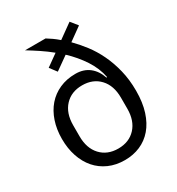

<svg xmlns="http://www.w3.org/2000/svg" viewBox="-181 -868 918 995"><g transform="rotate(-30 277.5 -370.5)"><path d="M418 -712 340 -656Q371 -625 401 -586Q431 -547 454 -499Q477 -451 491 -394Q505 -337 505 -271Q505 -201 488 -148Q471 -95 440.5 -59.5Q410 -24 368 -6Q326 12 276 12Q223 12 180.5 -7Q138 -26 108.5 -60Q79 -94 63 -141.5Q47 -189 47 -246Q47 -303 63 -350.5Q79 -398 108.5 -432Q138 -466 180.5 -485Q223 -504 276 -504Q325 -504 358 -478Q391 -452 406 -406L410 -408Q399 -465 364.5 -517.5Q330 -570 282 -615L203 -559L172 -600L242 -650Q210 -676 177 -698Q144 -720 111 -740H234Q249 -731 266 -719Q283 -707 300 -692L385 -753ZM276 -57Q341 -57 380 -99Q419 -141 419 -213V-279Q419 -351 380 -393Q341 -435 276 -435Q211 -435 172 -393Q133 -351 133 -279V-213Q133 -141 172 -99Q211 -57 276 -57Z"/></g></svg>

Font: IBM Plex Sans Thai Looped
Style: Regular
Weight: 400
Designer: Mike Abbink, Paul van der Laan, Pieter van Rosmalen, Ben Mitchell, Mark Frömberg
Foundry: Bold Monday
Version: Version 1.1